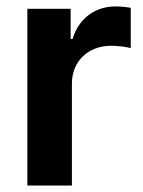

<svg xmlns="http://www.w3.org/2000/svg" viewBox="-20 -573 443 593"><path d="M64.5 0H202.1V-315.4C202.1 -383.8 252.9 -431.6 322.3 -431.6C344.2 -431.6 372.1 -428.2 383.8 -424.3V-548.8C371.1 -551.3 351.6 -553.2 336.9 -553.2C275.4 -553.2 223.6 -517.6 204.1 -452.6H198.2V-545.9H64.5Z"/></svg>

Font: Raveo SemiBold
Style: Regular
Weight: 600
Designer: Jakub Foglar, Rasmus Andersson (Inter)
Foundry: Jakubfoglar.com
Version: Version 1.100;Glyphs 3.2.3 (3260)